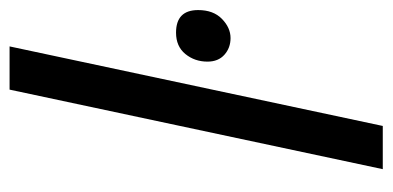

<svg xmlns="http://www.w3.org/2000/svg" viewBox="-224 -576 800 391"><g transform="rotate(-90 175.5 -380.0)"><path d="M27 0 189 -760H277L115 0ZM294 -310Q274 -310 260 -322.5Q246 -335 246 -357Q246 -383 261.5 -402Q277 -421 305 -421Q351 -421 351 -376Q351 -345 333 -327.5Q315 -310 294 -310Z"/></g></svg>

Font: Manna Sans
Style: Italic
Weight: 400
Italic angle: -12°
Designer: Monotype Design Team
Foundry: Monotype Imaging Inc.
Version: Version 2.001.1; ttfautohint (v1.8.2)